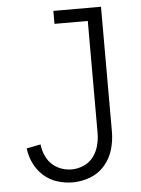

<svg xmlns="http://www.w3.org/2000/svg" viewBox="-53 -777 606 827"><g transform="rotate(-5 250.0 -363.5)"><path d="M228 8Q194 8 161 -2.5Q128 -13 102.5 -36Q77 -59 62 -90Q47 -121 43 -155L104 -167Q107 -135 123 -106.5Q139 -78 167.5 -63Q196 -48 228 -48Q255 -48 280.5 -59Q306 -70 322.5 -92Q339 -114 346 -141Q353 -168 353 -195V-679H209V-735H415V-195Q415 -156 404 -118Q393 -80 367 -50Q341 -20 304 -6Q267 8 228 8Z"/></g></svg>

Font: Iosevka SS01 Light
Style: Regular
Weight: 300
Monospace: yes
Designer: Belleve Invis
Foundry: Belleve Invis
Version: 2.3.3; ttfautohint (v1.8.3)